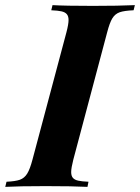

<svg xmlns="http://www.w3.org/2000/svg" viewBox="-62 -728 545 748"><path d="M215.3 -57.6Q215.3 -43 221.9 -35.2Q228.5 -27.3 242.7 -24.2Q256.8 -21 282.7 -20L278.8 0Q221.2 -2.9 115.7 -2.9Q11.2 -2.9 -41.5 0L-36.6 -20Q-2 -21.5 15.6 -27.8Q33.2 -34.2 43.9 -51.5Q54.7 -68.8 64.5 -106L196.8 -602.1Q205.1 -633.8 205.1 -649.9Q205.1 -665 198.2 -672.9Q191.4 -680.7 177.5 -683.8Q163.6 -687 137.7 -688L142.6 -708Q192.4 -705.1 299.8 -705.1Q399.9 -705.1 463.4 -708L458.5 -688Q421.9 -686.5 404.1 -680.2Q386.2 -673.8 375.7 -656.7Q365.2 -639.6 355.5 -602.1L223.6 -106Q215.3 -73.7 215.3 -57.6Z"/></svg>

Font: TypoPRO Playfair Display
Style: Bold Italic
Weight: 700
Italic angle: -14.9847°
Designer: Claus Eggers Sørensen
Foundry: Claus Eggers Sørensen
Version: Version 1.004;PS 001.004;hotconv 1.0.70;makeotf.lib2.5.58329